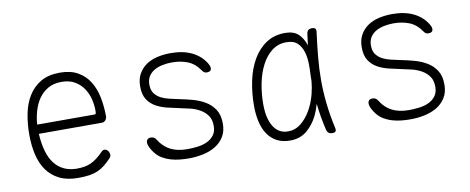

<svg xmlns="http://www.w3.org/2000/svg" viewBox="-54 -787 2509 1024"><g transform="rotate(-10 1200.0 -275.0)"><path d="M464 -114Q475 -114 482.5 -103.5Q490 -93 490 -82Q490 -77 488 -72.5Q486 -68 482 -64Q463 -44 445.5 -30Q428 -16 407.5 -7Q387 2 361.5 6Q336 10 300 10Q241 10 199.5 -10.5Q158 -31 132 -67.5Q106 -104 94.5 -154Q83 -204 83 -263Q83 -321 93.5 -374.5Q104 -428 129.5 -469.5Q155 -511 196.5 -535.5Q238 -560 300 -560Q358 -560 397 -538Q436 -516 459.5 -478.5Q483 -441 493 -391.5Q503 -342 503 -288Q503 -277 495.5 -267.5Q488 -258 476 -258H134Q137 -206 148.5 -165Q160 -124 181 -96.5Q202 -69 232.5 -54.5Q263 -40 302 -40Q348 -40 378.5 -54Q409 -68 441 -100Q446 -105 451 -109.5Q456 -114 464 -114ZM134 -308H445Q450 -308 451.5 -311.5Q453 -315 453 -329Q453 -359 445 -391Q437 -423 419 -449.5Q401 -476 372 -493Q343 -510 300 -510Q257 -510 226.5 -492Q196 -474 176.5 -445.5Q157 -417 146.5 -380.5Q136 -344 134 -308Z M900 10Q876 10 851 7.5Q826 5 802 -2Q778 -9 757 -21.5Q736 -34 720 -55Q711 -66 702.5 -82.5Q694 -99 694 -112Q694 -122 700 -128.5Q706 -135 718 -135Q726 -135 734 -131.5Q742 -128 747 -119Q771 -79 808.5 -59.5Q846 -40 900 -40Q927 -40 955.5 -43.5Q984 -47 1007 -57.5Q1030 -68 1045 -87.5Q1060 -107 1060 -138Q1060 -173 1044.5 -194.5Q1029 -216 1005.5 -229.5Q982 -243 954 -250Q926 -257 900 -262Q867 -269 833 -277Q799 -285 771.5 -300.5Q744 -316 727 -342.5Q710 -369 710 -413Q710 -452 725.5 -480Q741 -508 767 -526Q793 -544 827.5 -552Q862 -560 900 -560Q968 -560 1015 -537Q1062 -514 1088 -472Q1093 -464 1095.5 -457.5Q1098 -451 1098 -445Q1098 -434 1091.5 -429.5Q1085 -425 1075 -425Q1067 -425 1061.5 -427.5Q1056 -430 1051 -437Q1022 -480 983.5 -495Q945 -510 900 -510Q871 -510 845.5 -504.5Q820 -499 801 -487.5Q782 -476 771 -458Q760 -440 760 -414Q760 -384 773.5 -366Q787 -348 807.5 -337.5Q828 -327 853 -321.5Q878 -316 900 -311Q936 -304 973 -294Q1010 -284 1040.5 -266Q1071 -248 1090.5 -218.5Q1110 -189 1110 -142Q1110 -100 1092 -71Q1074 -42 1044.5 -24Q1015 -6 977 2Q939 10 900 10Z M1448 10Q1406 10 1376 -6.5Q1346 -23 1327 -51.5Q1308 -80 1299 -119.5Q1290 -159 1290 -205Q1290 -275 1303.5 -339.5Q1317 -404 1345.5 -453Q1374 -502 1417.5 -531Q1461 -560 1520 -560Q1567 -560 1592 -536Q1617 -512 1629 -474V-472Q1633 -503 1637 -535Q1639 -548 1646 -554Q1653 -560 1666 -560Q1679 -560 1684 -554Q1689 -548 1687 -535Q1678 -466 1672 -403Q1666 -340 1666 -278Q1666 -216 1673 -151.5Q1680 -87 1696 -14Q1699 -2 1694.5 4Q1690 10 1677 10Q1664 10 1656.5 4Q1649 -2 1646 -14Q1629 -87 1622 -152Q1622 -155 1621 -158Q1612 -125 1598 -96Q1575 -50 1538.5 -20Q1502 10 1448 10ZM1446 -40Q1485 -40 1516 -65Q1547 -90 1569 -128.5Q1591 -167 1603 -213Q1612 -249 1615 -282Q1615 -313 1617 -345V-371Q1617 -408 1608 -439Q1599 -470 1578.5 -490Q1558 -510 1518 -510Q1474 -510 1440.5 -484.5Q1407 -459 1384.5 -416Q1362 -373 1351 -318.5Q1340 -264 1340 -205Q1340 -128 1367.5 -84Q1395 -40 1446 -40Z M2100 10Q2076 10 2051 7.5Q2026 5 2002 -2Q1978 -9 1957 -21.5Q1936 -34 1920 -55Q1911 -66 1902.5 -82.5Q1894 -99 1894 -112Q1894 -122 1900 -128.5Q1906 -135 1918 -135Q1926 -135 1934 -131.5Q1942 -128 1947 -119Q1971 -79 2008.5 -59.5Q2046 -40 2100 -40Q2127 -40 2155.5 -43.5Q2184 -47 2207 -57.5Q2230 -68 2245 -87.5Q2260 -107 2260 -138Q2260 -173 2244.5 -194.5Q2229 -216 2205.5 -229.5Q2182 -243 2154 -250Q2126 -257 2100 -262Q2067 -269 2033 -277Q1999 -285 1971.5 -300.5Q1944 -316 1927 -342.5Q1910 -369 1910 -413Q1910 -452 1925.5 -480Q1941 -508 1967 -526Q1993 -544 2027.5 -552Q2062 -560 2100 -560Q2168 -560 2215 -537Q2262 -514 2288 -472Q2293 -464 2295.5 -457.5Q2298 -451 2298 -445Q2298 -434 2291.5 -429.5Q2285 -425 2275 -425Q2267 -425 2261.5 -427.5Q2256 -430 2251 -437Q2222 -480 2183.5 -495Q2145 -510 2100 -510Q2071 -510 2045.5 -504.5Q2020 -499 2001 -487.5Q1982 -476 1971 -458Q1960 -440 1960 -414Q1960 -384 1973.5 -366Q1987 -348 2007.5 -337.5Q2028 -327 2053 -321.5Q2078 -316 2100 -311Q2136 -304 2173 -294Q2210 -284 2240.5 -266Q2271 -248 2290.5 -218.5Q2310 -189 2310 -142Q2310 -100 2292 -71Q2274 -42 2244.5 -24Q2215 -6 2177 2Q2139 10 2100 10Z"/></g></svg>

Font: Maple Mono NL Thin
Style: Regular
Weight: 250
Monospace: yes
Designer: subframe7536
Version: Version 7.000